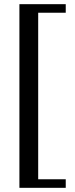

<svg xmlns="http://www.w3.org/2000/svg" viewBox="-20 -700 360 920"><path d="M73 -680H295V-639H163V159H295V200H73Z"/></svg>

Font: El Messiri Medium
Style: Regular
Weight: 500
Designer: Mohamed Gaber
Foundry: Kief Type Foundry
Version: Version 2.007